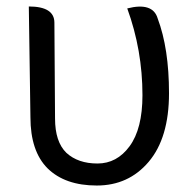

<svg xmlns="http://www.w3.org/2000/svg" viewBox="-20 -560 604 593"><path d="M69 -540Q148 -540 148 -490L150 -194Q150 -122 185 -88Q221 -55 281 -55Q341 -55 380 -108Q420 -162 420 -266Q420 -405 373 -534Q452 -554 467 -503Q502 -410 502 -272Q502 -134 439 -60Q377 13 279 13Q181 13 127 -40Q74 -93 74 -198L69 -540Z"/></svg>

Font: Swei Half Moon CJK TC
Style: DemiLight
Weight: 350
Version: Version 2.125